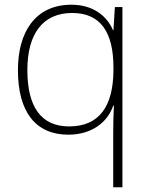

<svg xmlns="http://www.w3.org/2000/svg" viewBox="-20 -560 630 814"><path d="M460 0V234H499V-530H467L461 -432H459C434 -491 376 -540 283 -540C128 -540 56 -422 56 -263C56 -84 132 11 270 11C368 11 436 -41 460 -112H463C461 -81 460 -31 460 0ZM273 -24C155 -24 96 -106 96 -263C96 -416 161 -505 286 -505C406 -505 461 -424 461 -273V-262C460 -112 403 -24 273 -24Z"/></svg>

Font: Noto Sans Meetei Mayek ExtraLight
Style: Regular
Weight: 200
Designer: Monotype Design Team and Neelakash Kshetrimayum
Foundry: Monotype Imaging Inc.
Version: Version 2.002